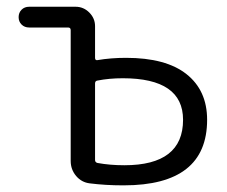

<svg xmlns="http://www.w3.org/2000/svg" viewBox="-20 -562 674 569"><path d="M522.5 -207Q522.5 -330.1 343.8 -330.1Q303.7 -330.1 268.6 -323.2Q261.7 -322.3 261.7 -314.5V-87.9Q261.7 -81.1 268.6 -79.1Q305.7 -72.3 348.6 -72.3Q522.5 -72.3 522.5 -207ZM261.7 -390.6Q261.7 -382.8 268.6 -383.8Q308.6 -390.6 353.5 -390.6Q471.7 -390.6 532.7 -342.3Q593.8 -293.9 593.8 -207Q593.8 -12.7 346.7 -12.7Q344.7 -12.7 343.8 -12.7Q293 -12.7 246.1 -18.6Q221.7 -21.5 205.6 -40.5Q189.5 -59.6 189.5 -85V-472.7Q189.5 -480.5 181.6 -480.5H66.4Q52.7 -480.5 43.9 -489.3Q35.2 -498 35.2 -511.2Q35.2 -524.4 43.9 -533.2Q52.7 -542 66.4 -542H204.1Q227.5 -542 244.6 -524.9Q261.7 -507.8 261.7 -484.4Z"/></svg>

Font: Gen Jyuu Gothic P Normal
Style: Regular
Weight: 300
Designer: [Source Han Sans]
Ryoko NISHIZUKA  (kana & ideographs); Paul D. Hunt (Latin, Greek & Cyrillic); Wenlong ZHANG  (bopomofo
Version: Version 1.002.20150607